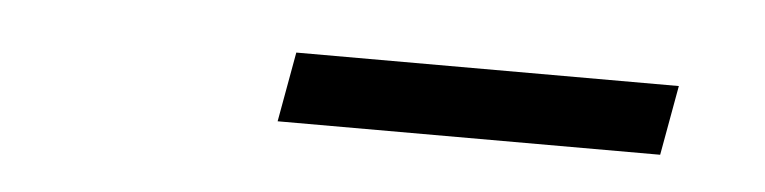

<svg xmlns="http://www.w3.org/2000/svg" viewBox="-23 -702 546 137"><g transform="rotate(5 250.0 -634.0)"><path d="M460 -659 451 -609H177L186 -659Z"/></g></svg>

Font: Inria Sans Light
Style: Italic
Weight: 300
Italic angle: -10°
Designer: Black Foundry Team
Foundry: Black Foundry
Version: Version 1.2; ttfautohint (v1.8.3)